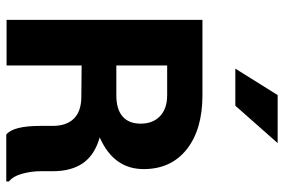

<svg xmlns="http://www.w3.org/2000/svg" viewBox="-170 -756 926 627"><g transform="rotate(90 293.5 -443.0)"><path d="M194.3 -1H45.4V-640.6H291.5Q403.3 -640.6 468 -589.4Q532.7 -538.1 532.7 -448.7Q532.7 -350.6 429.2 -305.2Q486.8 -288.6 513.2 -250.5Q539.6 -212.4 539.6 -152.3V-112.3Q539.6 -82 547.9 -51.8Q556.2 -21.5 573.2 -8.8V0H419.9Q391.6 -22.5 391.6 -112.3V-151.4Q391.6 -197.3 367.4 -221.2Q343.3 -245.1 296.4 -245.1L194.3 -246.1ZM194.3 -525.4V-359.4H292Q336.9 -359.4 360.6 -379.6Q384.3 -399.9 384.3 -439.2Q384.3 -478.5 359.9 -502Q335.4 -525.4 291.5 -525.4ZM204.6 -748 291 -886.2H447.8L325.7 -748Z"/></g></svg>

Font: Yantramanav Black
Style: Regular
Weight: 900
Version: Version 1.001;PS 1.0;hotconv 1.0.72;makeotf.lib2.5.5900; ttf